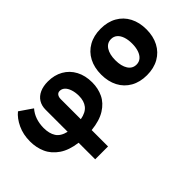

<svg xmlns="http://www.w3.org/2000/svg" viewBox="-77 -967 1597 1597"><g transform="rotate(-45 721.0 -169.0)"><path d="M523.4 -537.1Q599.1 -537.1 657.2 -504.2Q715.3 -471.2 747.3 -410.9Q779.3 -350.6 779.3 -270.5Q779.3 -199.7 751.2 -141.1Q723.1 -82.5 659.7 -43Q596.2 -3.4 495.1 6.8V199.2H343.8V4.4Q244.6 -8.3 182.6 -50.8Q120.6 -93.3 93 -154.5Q65.4 -215.8 65.4 -289.1Q65.4 -370.1 95.9 -435.3Q126.5 -500.5 171.9 -537.1L284.2 -460Q226.1 -394 224.6 -289.1Q224.6 -223.1 251.2 -181.6Q277.8 -140.1 343.8 -124.5V-383.8Q343.8 -431.6 365.5 -466.1Q387.2 -500.5 427.7 -518.8Q468.3 -537.1 523.4 -537.1ZM622.1 -270.5Q621.6 -312 610.8 -344.2Q600.1 -376.5 581.1 -394.3Q562 -412.1 537.1 -412.1Q517.1 -412.1 506.1 -397Q495.1 -381.8 495.1 -356.4V-121.1Q562.5 -133.3 592.3 -170.9Q622.1 -208.5 622.1 -270.5Z M877 -263.7Q877 -345.2 909.2 -407Q941.4 -468.8 1001.7 -502.9Q1062 -537.1 1143.6 -537.1Q1225.1 -537.1 1285.4 -502.9Q1345.7 -468.8 1377.9 -407Q1410.2 -345.2 1410.2 -263.7Q1410.2 -182.1 1377.9 -120.4Q1345.7 -58.6 1285.4 -24.4Q1225.1 9.8 1143.6 9.8Q1062 9.8 1001.7 -24.4Q941.4 -58.6 909.2 -120.4Q877 -182.1 877 -263.7ZM1242.2 -264.6Q1242.2 -309.1 1230.7 -343.3Q1219.2 -377.4 1197.3 -396.2Q1175.3 -415 1144.5 -415Q1097.2 -415 1071 -374Q1044.9 -333 1044.9 -264.6Q1044.9 -196.3 1071 -155.3Q1097.2 -114.3 1144.5 -114.3Q1175.3 -114.3 1197.3 -133.1Q1219.2 -151.9 1230.7 -186Q1242.2 -220.2 1242.2 -264.6Z"/></g></svg>

Font: Pretendard GOV ExtraBold
Style: Regular
Weight: 800
Designer: Base glyphs from Inter by Rasmus Andersson; Hangeul glyphs from Noto Sans CJK(Source Han Sans) by Jang Soo-young and Kan
Foundry: Kil Hyung-jin
Version: Version 1.309